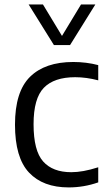

<svg xmlns="http://www.w3.org/2000/svg" viewBox="-20 -828 478 858"><path d="M287 9.5Q172 9.5 109.5 -57Q47 -123.5 47 -271Q47 -418.5 114.2 -484.8Q181.5 -551 307.5 -551Q336 -551 364.5 -547.5Q393 -544 419 -537V-469Q365.5 -483 316 -483Q222 -483 176 -435.8Q130 -388.5 130 -273Q130 -154.5 172.8 -106.5Q215.5 -58.5 298.5 -58.5Q324.5 -58.5 353.8 -63.8Q383 -69 419 -80.5V-13Q355 9.5 287 9.5ZM221 -626.5 108 -808H172L257 -667.5L342 -808H406L293 -626.5Z"/></svg>

Font: Encode Sans
Style: Regular
Weight: 400
Designer: Multiple Designers
Foundry: Impallari Type
Version: Version 3.002; ttfautohint (v1.8.3) -l 8 -r 50 -G 200 -x 14 